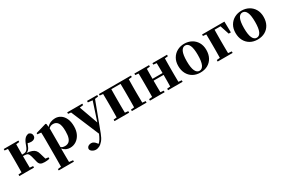

<svg xmlns="http://www.w3.org/2000/svg" viewBox="110 -1824 4938 3355"><g transform="rotate(-30 2578.5 -146.0)"><path d="M581.1 -36.1 640.1 -28.8V0Q619.6 5.4 594.2 8.3Q568.8 11.2 544.9 11.2Q485.8 11.2 458.7 -7.1Q431.6 -25.4 420.9 -70.8L392.1 -186Q379.4 -235.4 357.2 -252.7Q335 -270 283.2 -270H263.2Q263.2 -206.1 263.7 -143.3Q264.2 -80.6 265.1 -37.1L330.1 -30.8V0H34.2V-30.8L99.1 -37.1Q99.6 -65.9 100.1 -102.1Q100.6 -138.2 100.8 -174.1Q101.1 -210 101.1 -237.8V-308.1Q101.1 -335.9 100.8 -371.8Q100.6 -407.7 100.1 -444.1Q99.6 -480.5 99.1 -509.8L34.2 -516.1V-545.9H330.1V-516.1L265.1 -508.8Q264.2 -466.3 263.7 -408.4Q263.2 -350.6 263.2 -300.8H283.2Q307.6 -300.8 328.4 -306.4Q349.1 -312 367.4 -333.3Q385.7 -354.5 401.9 -401.9Q429.2 -482.9 461.7 -520Q494.1 -557.1 544.9 -563Q604 -545.4 604 -486.8Q604 -452.6 578.4 -433.3Q552.7 -414.1 518.1 -414.1Q497.1 -414.1 480.2 -417Q463.4 -419.9 446.8 -425.8Q439 -411.1 431.2 -389.2Q413.1 -339.4 392.6 -317.4Q372.1 -295.4 345.2 -287.1Q409.2 -280.8 449.2 -266.1Q489.3 -251.5 512 -224.4Q534.7 -197.3 545.9 -154.8Z M910.2 -459V-79.1Q928.7 -64 948.5 -59.1Q968.3 -54.2 993.2 -54.2Q1032.2 -54.2 1062.3 -74.5Q1092.3 -94.7 1109.1 -143.1Q1126 -191.4 1126 -274.9Q1126 -397.5 1092 -445.8Q1058.1 -494.1 999 -494.1Q976.6 -494.1 955.6 -487.8Q934.6 -481.4 910.2 -459ZM898.9 -551.8 906.2 -487.8Q941.4 -526.9 984.9 -544.9Q1028.3 -563 1078.1 -563Q1139.2 -563 1188.7 -529.8Q1238.3 -496.6 1267.6 -432.6Q1296.9 -368.7 1296.9 -275.9Q1296.9 -185.1 1263.7 -119.4Q1230.5 -53.7 1175.3 -18.3Q1120.1 17.1 1054.2 17.1Q1012.7 17.1 975.6 1Q938.5 -15.1 907.2 -51.8V6.8Q907.2 51.8 907.7 107.2Q908.2 162.6 909.2 221.2L985.8 230V258.8H679.2V230L746.1 223.1Q746.6 163.6 747.3 108.2Q748 52.7 748 6.8V-319.8Q748 -368.7 747.3 -399.9Q746.6 -431.2 745.1 -466.8L670.9 -475.1V-499L885.3 -562Z M1920.9 -545.9V-516.1L1854 -506.8L1637.7 67.9Q1608.4 146 1571.5 190.2Q1534.7 234.4 1497.6 252.7Q1460.4 271 1429.7 271Q1387.7 271 1354 248.8Q1320.3 226.6 1318.8 192.9Q1324.7 159.2 1350.1 144Q1375.5 128.9 1404.8 128.9Q1434.6 128.9 1457.3 144.5Q1480 160.2 1498.5 184.1L1514.6 205.1Q1543.5 181.2 1565.7 144.5Q1587.9 107.9 1609.9 54.2L1372.6 -509.8L1314.9 -516.1V-545.9H1619.6V-516.1L1546.9 -507.8L1682.6 -129.9L1805.7 -505.9L1714.8 -516.1V-545.9Z M2601.1 -516.1 2536.1 -508.8Q2535.6 -480 2535.2 -443.8Q2534.7 -407.7 2534.2 -371.8Q2533.7 -335.9 2533.7 -308.1V-237.8Q2533.7 -210 2534.2 -174.1Q2534.7 -138.2 2535.2 -102.1Q2535.6 -65.9 2536.1 -37.1L2601.1 -30.8V0H2304.7V-30.8L2371.1 -37.1Q2371.6 -65.9 2372.1 -102.1Q2372.6 -138.2 2372.8 -174.1Q2373 -210 2373 -237.8V-308.1Q2373 -336.4 2372.8 -372.8Q2372.6 -409.2 2372.1 -445.6Q2371.6 -481.9 2371.1 -511.2H2185.1Q2184.6 -481.9 2184.1 -445.6Q2183.6 -409.2 2183.3 -372.8Q2183.1 -336.4 2183.1 -308.1V-237.8Q2183.1 -210 2183.3 -174.1Q2183.6 -138.2 2184.1 -102.1Q2184.6 -65.9 2185.1 -37.1L2250 -30.8V0H1954.1V-30.8L2019 -37.1Q2019.5 -65.9 2020 -102.1Q2020.5 -138.2 2020.8 -174.1Q2021 -210 2021 -237.8V-308.1Q2021 -335.9 2020.8 -371.8Q2020.5 -407.7 2020 -444.1Q2019.5 -480.5 2019 -509.8L1954.1 -516.1V-545.9H2601.1Z M3328.6 -516.1 3264.6 -508.8Q3264.2 -480 3263.7 -443.8Q3263.2 -407.7 3262.9 -371.8Q3262.7 -335.9 3262.7 -308.1V-237.8Q3262.7 -210 3262.9 -174.1Q3263.2 -138.2 3263.7 -102.1Q3264.2 -65.9 3264.6 -37.1L3328.6 -30.8V0H3034.7V-30.8L3099.6 -37.1Q3100.6 -80.6 3101.1 -143.8Q3101.6 -207 3101.6 -271H2898.9Q2898.9 -207 2899.4 -143.8Q2899.9 -80.6 2900.9 -37.1L2965.8 -30.8V0H2669.9V-30.8L2734.9 -37.1Q2735.4 -65.9 2735.8 -102.1Q2736.3 -138.2 2736.6 -174.1Q2736.8 -210 2736.8 -237.8V-308.1Q2736.8 -335.9 2736.6 -371.8Q2736.3 -407.7 2735.8 -444.1Q2735.4 -480.5 2734.9 -509.8L2669.9 -516.1V-545.9H2965.8V-516.1L2900.9 -508.8Q2899.9 -467.8 2899.4 -411.6Q2898.9 -355.5 2898.9 -308.1H3101.6Q3101.6 -355.5 3101.1 -411.6Q3100.6 -467.8 3099.6 -508.8L3034.7 -516.1V-545.9H3328.6Z M3682.6 17.1Q3597.2 17.1 3533.7 -19.5Q3470.2 -56.2 3435.1 -122.1Q3399.9 -188 3399.9 -275.9Q3399.9 -364.3 3437.7 -428.7Q3475.6 -493.2 3539.8 -528.1Q3604 -563 3682.6 -563Q3761.7 -563 3826.2 -528.6Q3890.6 -494.1 3928.7 -429.9Q3966.8 -365.7 3966.8 -275.9Q3966.8 -186.5 3931.2 -120.6Q3895.5 -54.7 3831.5 -18.8Q3767.6 17.1 3682.6 17.1ZM3682.6 -18.1Q3736.8 -18.1 3765.4 -80.8Q3793.9 -143.6 3793.9 -273.9Q3793.9 -405.3 3765.4 -466.6Q3736.8 -527.8 3682.6 -527.8Q3628.9 -527.8 3599.9 -466.6Q3570.8 -405.3 3570.8 -273.9Q3570.8 -143.6 3599.9 -80.8Q3628.9 -18.1 3682.6 -18.1Z M4386.7 -508.8H4267.1Q4266.6 -479.5 4266.1 -442.6Q4265.6 -405.8 4265.4 -368.2Q4265.1 -330.6 4265.1 -298.8V-237.8Q4265.1 -210 4265.4 -174.1Q4265.6 -138.2 4266.1 -102.1Q4266.6 -65.9 4267.1 -37.1L4337.9 -30.8V0H4036.1V-30.8L4101.1 -37.1Q4101.6 -65.9 4102.1 -102.1Q4102.5 -138.2 4102.8 -174.1Q4103 -210 4103 -237.8V-298.8Q4103 -347.2 4102.3 -406.5Q4101.6 -465.8 4101.1 -509.8L4036.1 -516.1V-545.9H4486.8L4490.7 -326.2H4446.8Z M4837.9 17.1Q4752.4 17.1 4689 -19.5Q4625.5 -56.2 4590.3 -122.1Q4555.2 -188 4555.2 -275.9Q4555.2 -364.3 4593 -428.7Q4630.9 -493.2 4695.1 -528.1Q4759.3 -563 4837.9 -563Q4917 -563 4981.4 -528.6Q5045.9 -494.1 5084 -429.9Q5122.1 -365.7 5122.1 -275.9Q5122.1 -186.5 5086.4 -120.6Q5050.8 -54.7 4986.8 -18.8Q4922.9 17.1 4837.9 17.1ZM4837.9 -18.1Q4892.1 -18.1 4920.7 -80.8Q4949.2 -143.6 4949.2 -273.9Q4949.2 -405.3 4920.7 -466.6Q4892.1 -527.8 4837.9 -527.8Q4784.2 -527.8 4755.1 -466.6Q4726.1 -405.3 4726.1 -273.9Q4726.1 -143.6 4755.1 -80.8Q4784.2 -18.1 4837.9 -18.1Z"/></g></svg>

Font: Source Han Serif JP Heavy
Style: Regular
Weight: 900
Designer: Ryoko NISHIZUKA  (kana & ideographs); Frank Grießhammer (Latin, Greek & Cyrillic); Wenlong ZHANG  (bopomofo); Sandoll Co
Foundry: Adobe Systems Incorporated
Version: Version 1.001;PS 1.001;hotconv 16.6.54;makeotf.lib2.5.65590